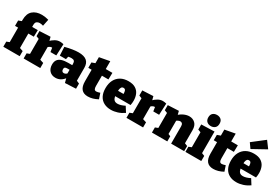

<svg xmlns="http://www.w3.org/2000/svg" viewBox="77 -2051 4705 3249"><g transform="rotate(30 2430.0 -426.5)"><path d="M24 0V-100L95 -128L79 -109V-424L95 -405H19V-510L100 -540L79 -513V-558Q79 -679 145 -737Q211 -795 322 -795Q354 -795 386 -790Q418 -785 455 -775L428 -644Q412 -649 394 -652.5Q376 -656 359 -656Q327 -656 303 -638.5Q279 -621 279 -574V-513L255 -535H389L386 -405H262L279 -424V-110L263 -128L344 -100V0Z M421 0V-100L493 -128L476 -100V-437L496 -406L421 -436V-536L632 -546L656 -454L631 -459Q678 -506 722 -530.5Q766 -555 815 -555Q847 -555 884 -545L874 -321H760L743 -433L760 -396Q756 -398 751 -399Q746 -400 741 -400Q719 -400 696 -385.5Q673 -371 661 -351L676 -402V-100L655 -128L746 -100V0Z M1390 -97 1364 -136 1445 -100V0L1234 10L1209 -84L1221 -81Q1187 -34 1143.5 -9.5Q1100 15 1047 15Q974 15 931 -31Q888 -77 888 -154Q888 -209 912 -244Q936 -279 985.5 -296Q1035 -313 1112 -313H1200L1190 -303V-339Q1190 -377 1174 -393.5Q1158 -410 1122 -410Q1107 -410 1088 -408Q1069 -406 1048 -401L1063 -419L1047 -348H927L919 -515Q997 -535 1061.5 -545Q1126 -555 1178 -555Q1285 -555 1337.5 -511Q1390 -467 1390 -376ZM1088 -178Q1088 -150 1100.5 -137Q1113 -124 1132 -124Q1148 -124 1165 -132.5Q1182 -141 1196 -157L1190 -135V-234L1201 -223H1145Q1114 -223 1101 -213Q1088 -203 1088 -178Z M1680 15Q1596 15 1554.5 -35.5Q1513 -86 1513 -184V-434L1537 -410H1448V-515L1540 -548L1513 -515V-656L1714 -693V-515L1695 -540H1844L1841 -410H1695L1714 -434V-211Q1714 -168 1725.5 -149Q1737 -130 1764 -130Q1778 -130 1795.5 -134.5Q1813 -139 1835 -146L1871 -39Q1773 15 1680 15Z M2130 15Q2052 15 1993.5 -16Q1935 -47 1903 -108Q1871 -169 1871 -259Q1871 -352 1905.5 -418Q1940 -484 2003 -519.5Q2066 -555 2153 -555Q2238 -555 2290.5 -523Q2343 -491 2367 -436Q2391 -381 2391 -312Q2391 -290 2389 -267.5Q2387 -245 2382 -222H2036V-325H2216L2185 -303Q2186 -341 2182 -366Q2178 -391 2167.5 -403Q2157 -415 2136 -415Q2109 -415 2096.5 -396.5Q2084 -378 2080 -349.5Q2076 -321 2076 -290Q2076 -248 2083 -211.5Q2090 -175 2112 -152.5Q2134 -130 2178 -130Q2207 -130 2242.5 -140.5Q2278 -151 2317 -171L2382 -68Q2321 -26 2257 -5.5Q2193 15 2130 15Z M2430 0V-100L2502 -128L2485 -100V-437L2505 -406L2430 -436V-536L2641 -546L2665 -454L2640 -459Q2687 -506 2731 -530.5Q2775 -555 2824 -555Q2856 -555 2893 -545L2883 -321H2769L2752 -433L2769 -396Q2765 -398 2760 -399Q2755 -400 2750 -400Q2728 -400 2705 -385.5Q2682 -371 2670 -351L2685 -402V-100L2664 -128L2755 -100V0Z M2928 0V-100L3005 -130L2983 -103V-436L3005 -406L2928 -436V-536L3139 -546L3163 -453L3138 -461Q3186 -508 3239.5 -531.5Q3293 -555 3342 -555Q3410 -555 3456.5 -511Q3503 -467 3503 -378V-103L3487 -129L3558 -100V0H3303V-336Q3303 -372 3288.5 -388.5Q3274 -405 3251 -405Q3233 -405 3212.5 -395.5Q3192 -386 3171 -369L3183 -395V-99L3167 -126L3228 -100V0Z M3837 -112 3825 -127 3892 -100V0H3582V-100L3649 -127L3637 -112V-421L3647 -411L3582 -436V-536L3837 -544ZM3735 -592Q3686 -592 3655.5 -620Q3625 -648 3625 -700Q3625 -755 3656.5 -782Q3688 -809 3736 -809Q3783 -809 3814 -782.5Q3845 -756 3845 -701Q3845 -647 3813.5 -619.5Q3782 -592 3735 -592Z M4131 15Q4047 15 4005.5 -35.5Q3964 -86 3964 -184V-434L3988 -410H3899V-515L3991 -548L3964 -515V-656L4165 -693V-515L4146 -540H4295L4292 -410H4146L4165 -434V-211Q4165 -168 4176.5 -149Q4188 -130 4215 -130Q4229 -130 4246.5 -134.5Q4264 -139 4286 -146L4322 -39Q4224 15 4131 15Z M4581 15Q4503 15 4444.5 -16Q4386 -47 4354 -108Q4322 -169 4322 -259Q4322 -352 4356.5 -418Q4391 -484 4454 -519.5Q4517 -555 4604 -555Q4689 -555 4741.5 -523Q4794 -491 4818 -436Q4842 -381 4842 -312Q4842 -290 4840 -267.5Q4838 -245 4833 -222H4487V-325H4667L4636 -303Q4637 -341 4633 -366Q4629 -391 4618.5 -403Q4608 -415 4587 -415Q4560 -415 4547.5 -396.5Q4535 -378 4531 -349.5Q4527 -321 4527 -290Q4527 -248 4534 -211.5Q4541 -175 4563 -152.5Q4585 -130 4629 -130Q4658 -130 4693.5 -140.5Q4729 -151 4768 -171L4833 -68Q4772 -26 4708 -5.5Q4644 15 4581 15ZM4511 -592 4444 -687 4677 -868 4774 -737Z"/></g></svg>

Font: Bitter Thin Black
Style: Regular
Weight: 900
Version: Version 3.020